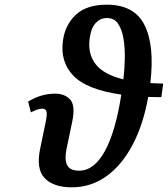

<svg xmlns="http://www.w3.org/2000/svg" viewBox="-20 -790 717 820"><path d="M287 10Q208 10 170.5 -29.5Q133 -69 152 -157L173 -259Q182 -298 179 -312Q176 -326 160 -326Q142 -326 112 -310L100 -356Q155 -390 215 -390Q257 -390 280 -364.5Q303 -339 288 -268L264 -153Q255 -110 266.5 -85.5Q278 -61 318 -61Q382 -61 428 -145Q474 -229 498 -386Q351 -407 293.5 -466.5Q236 -526 249 -617Q258 -684 304 -727Q350 -770 436 -770Q554 -770 597.5 -682.5Q641 -595 622 -435Q648 -434 677 -433L669 -375Q640 -375 613 -376Q592 -258 546 -171Q500 -84 434 -37Q368 10 287 10ZM363 -626Q354 -561 388 -516.5Q422 -472 507 -451Q512 -494 513 -539.5Q514 -585 507.5 -624.5Q501 -664 484.5 -688.5Q468 -713 436 -713Q409 -713 389 -692Q369 -671 363 -626Z"/></svg>

Font: Noto Serif ExtraCondensed SemiBold
Style: Italic
Weight: 600
Width: 2
Italic angle: -12°
Designer: Monotype Design Team
Foundry: Monotype Imaging Inc.
Version: Version 2.013